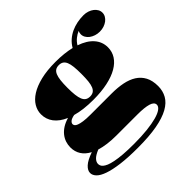

<svg xmlns="http://www.w3.org/2000/svg" viewBox="-212 -843 1250 1250"><g transform="rotate(-45 413.5 -217.5)"><path d="M31.7 108.9Q31.7 85.4 55.9 63Q80.1 40.5 135.7 21Q58.6 -20 58.6 -99.6Q58.6 -123 65.9 -145.3Q73.2 -167.5 88.6 -187Q104 -206.5 127.7 -221.7Q151.4 -236.8 183.6 -246.1Q130.4 -269 103 -304.9Q75.7 -340.8 75.7 -387.2Q75.7 -421.9 94.5 -453.6Q113.3 -485.4 151.4 -509.5Q189.5 -533.7 247.6 -547.9Q305.7 -562 384.3 -562Q425.3 -562 460.7 -558.1Q496.1 -554.2 526.9 -546.9Q542.5 -573.7 564.5 -592.8Q586.4 -611.8 612.5 -624Q638.7 -636.2 668 -642.1Q697.3 -647.9 727.5 -647.9Q748.5 -647.9 766.6 -641.8Q784.7 -635.7 798.1 -625.5Q811.5 -615.2 819.3 -601.6Q827.1 -587.9 827.1 -572.3Q827.1 -556.6 819.3 -543Q811.5 -529.3 798.1 -519Q784.7 -508.8 766.6 -502.7Q748.5 -496.6 727.5 -496.6Q707 -496.6 688.7 -502.7Q670.4 -508.8 656.7 -519Q643.1 -529.3 635.3 -543Q627.4 -556.6 627.4 -572.3Q627.4 -585 633.3 -597.7Q612.3 -588.9 593.5 -573.7Q574.7 -558.6 561.5 -536.6Q626 -514.6 659.4 -476.3Q692.9 -438 692.9 -387.2Q692.9 -347.7 672.4 -315.4Q651.9 -283.2 612.5 -260.3Q573.2 -237.3 515.6 -224.9Q458 -212.4 384.3 -212.4Q291.5 -212.4 225.6 -231.4Q197.8 -226.1 186.8 -216.3Q175.8 -206.5 175.8 -196.3Q175.8 -189.5 180.7 -182.6Q185.5 -175.8 199.5 -170.4Q213.4 -165 237.8 -161.4Q262.2 -157.7 301.8 -157.7H498Q551.8 -157.7 597.2 -148.7Q642.6 -139.6 675.5 -118.9Q708.5 -98.1 727.1 -63.5Q745.6 -28.8 745.6 22.5Q745.6 66.4 725.8 101.8Q706.1 137.2 661.4 162.1Q616.7 187 544.4 200.2Q472.2 213.4 367.7 213.4Q276.9 213.4 213.1 205.1Q149.4 196.8 109.1 182.6Q68.8 168.5 50.3 149.4Q31.7 130.4 31.7 108.9ZM384.3 -242.7Q402.8 -242.7 415.3 -250.7Q427.7 -258.8 435.1 -276.1Q442.4 -293.5 445.3 -320.8Q448.2 -348.1 448.2 -387.2Q448.2 -426.3 445.3 -453.6Q442.4 -481 435.1 -498.3Q427.7 -515.6 415.3 -523.7Q402.8 -531.7 384.3 -531.7Q365.7 -531.7 353.3 -523.7Q340.8 -515.6 333.5 -498.3Q326.2 -481 323 -453.6Q319.8 -426.3 319.8 -387.2Q319.8 -348.1 323 -320.8Q326.2 -293.5 333.5 -276.1Q340.8 -258.8 353.3 -250.7Q365.7 -242.7 384.3 -242.7ZM109.9 104Q109.9 111.3 113 119.6Q116.2 127.9 125.7 136.2Q135.3 144.5 152.6 151.9Q169.9 159.2 198.7 165Q227.5 170.9 269 174.3Q310.5 177.7 368.2 177.7Q437 177.7 490.2 171.9Q543.5 166 579.8 156Q616.2 146 635 132.1Q653.8 118.2 653.8 102.1Q653.8 78.6 619.1 68.1Q584.5 57.6 519 57.6H325.2Q281.2 57.6 244.6 52.7Q208 47.9 177.7 38.6Q140.1 54.2 125 70.6Q109.9 86.9 109.9 104Z"/></g></svg>

Font: GravitasOne
Style: Regular
Weight: 400
Designer: Riccardo De Franceschi
Foundry: Sorkin Type Co.
Version: Version 1.001